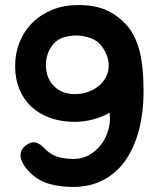

<svg xmlns="http://www.w3.org/2000/svg" viewBox="-20 -653 629 761"><path d="M270 88Q224 88 181.5 77.5Q139 67 104 36Q91 24 79.5 8.5Q68 -7 63.5 -22.5Q59 -38 64 -53.5Q69 -69 89 -81Q102 -89 112.5 -89Q123 -89 132.5 -84Q142 -79 150.5 -70.5Q159 -62 168 -54Q191 -35 217.5 -29Q244 -23 273 -23Q306 -23 334 -39Q362 -55 381.5 -81Q401 -107 410 -140Q419 -173 414 -206Q385 -189 348 -179.5Q311 -170 277 -170Q223 -170 179.5 -185.5Q136 -201 105 -229.5Q74 -258 57 -299Q40 -340 40 -390Q40 -442 58 -486.5Q76 -531 109 -563.5Q142 -596 188 -614.5Q234 -633 290 -633Q354 -633 397.5 -614.5Q441 -596 477 -559Q514 -520 531.5 -457Q549 -394 549 -291Q549 -207 530.5 -137Q512 -67 477 -17Q442 33 389.5 60.5Q337 88 270 88ZM293 -512Q275 -513 257.5 -510.5Q240 -508 226 -503Q199 -492 183 -467.5Q167 -443 163 -414Q159 -385 167.5 -356Q176 -327 198 -308Q217 -290 243 -284Q269 -278 295.5 -281Q322 -284 346 -296Q370 -308 386 -327Q402 -346 407.5 -367.5Q413 -389 409.5 -410.5Q406 -432 395 -451.5Q384 -471 368 -486Q354 -497 334.5 -503.5Q315 -510 293 -512Z"/></svg>

Font: BM JUA
Style: Regular
Weight: 400
Designer: BONGJIN KIM, JAEHYUN KEUM, JUHEE TAE
Foundry: WOOWA BROTHERS Corporation.
Version: Version 1.100